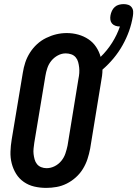

<svg xmlns="http://www.w3.org/2000/svg" viewBox="-20 -907 669 935"><path d="M205 8Q175 8 147 1.5Q119 -5 96 -21Q73 -37 58.5 -60.5Q44 -84 37 -111.5Q30 -139 31 -168.5Q32 -198 37 -228L91 -552Q95 -578 103 -602.5Q111 -627 125.5 -650Q140 -673 160 -691.5Q180 -710 204.5 -722Q229 -734 254 -740Q279 -746 305 -746Q334 -746 361 -738.5Q388 -731 410.5 -716Q433 -701 448 -678.5Q463 -656 470 -630Q502 -661 526 -699Q550 -737 564 -778Q564 -778 563.5 -778Q563 -778 563 -778Q552 -778 542 -781.5Q532 -785 525.5 -792.5Q519 -800 517.5 -810.5Q516 -821 518 -832Q520 -843 525 -854Q530 -865 539 -873Q548 -881 559.5 -884Q571 -887 582 -887Q594 -887 604.5 -883.5Q615 -880 621.5 -871Q628 -862 628.5 -850.5Q629 -839 627 -828Q621 -791 608.5 -756Q596 -721 577 -687Q558 -653 533 -623Q508 -593 479 -568Q479 -553 477 -538Q475 -523 472 -507L419 -183Q414 -157 406 -132.5Q398 -108 384 -85Q370 -62 349.5 -43.5Q329 -25 305 -13Q281 -1 255.5 3.5Q230 8 205 8ZM207 -88Q227 -88 246 -97.5Q265 -107 278.5 -123.5Q292 -140 298.5 -159.5Q305 -179 309 -198L362 -523Q365 -537 366 -551Q367 -565 365.5 -578.5Q364 -592 360.5 -605Q357 -618 348.5 -628Q340 -638 327 -642.5Q314 -647 300 -647Q280 -647 261.5 -637Q243 -627 230 -611Q217 -595 210.5 -575.5Q204 -556 201 -537L147 -212Q145 -198 143.5 -184Q142 -170 143.5 -157Q145 -144 148.5 -131Q152 -118 160 -108Q168 -98 180.5 -93Q193 -88 207 -88Z"/></svg>

Font: Iosevka Slab Oblique
Style: Bold
Weight: 700
Italic angle: -9°
Monospace: yes
Designer: Belleve Invis
Foundry: Belleve Invis
Version: Version 11.1.1; ttfautohint (v1.8.3)